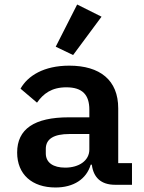

<svg xmlns="http://www.w3.org/2000/svg" viewBox="-20 -819 640 851"><path d="M565 0V-96H504V-339C504 -464 423 -528 287 -528C174 -528 103 -483 71 -426L144 -364C172 -404 209 -432 274 -432C346 -432 376 -398 376 -333V-299H285C132 -299 56 -247 56 -143C56 -46 122 12 226 12C306 12 363 -25 382 -89H387C394 -33 427 0 490 0ZM269 -76C216 -76 183 -98 183 -139V-159C183 -203 218 -225 288 -225H376V-156C376 -107 330 -76 269 -76ZM430 -745 322 -799 227 -612 304 -575Z"/></svg>

Font: IBM Mono SemiBold
Style: Regular
Weight: 600
Monospace: yes
Designer: Mike Abbink, Paul van der Laan, Pieter van Rosmalen
Foundry: Bold Monday
Version: Version 2.3